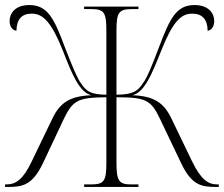

<svg xmlns="http://www.w3.org/2000/svg" viewBox="-20 -740 886 760"><path d="M0 0H11C68 0 108 -6 150 -94L232 -268C268 -343 288 -354 401 -355V-95C401 -23 392 -10 340 -10H313V0H528V-10H500C451 -10 441 -23 441 -96V-355C558 -355 578 -344 614 -268L697 -94C739 -6 778 0 836 0H846V-10H840C803 -10 775 -30 740 -102L659 -270C630 -331 592 -360 504 -363C551 -374 580 -444 616 -534C662 -651 695 -686 740 -686C780 -686 801 -665 802 -618C819 -621 828 -637 828 -657C828 -686 807 -720 750 -720C678 -720 653 -668 610 -555C580 -475 560 -428 546 -411C525 -380 510 -366 441 -365V-619C441 -691 450 -704 503 -704H528V-714H313V-704H341C392 -704 401 -691 401 -619V-365C336 -366 321 -380 300 -411C287 -428 267 -475 236 -555C194 -668 168 -720 96 -720C39 -720 18 -686 18 -657C18 -637 27 -621 45 -618C46 -665 67 -686 106 -686C151 -686 185 -651 231 -534C266 -444 295 -374 342 -363C254 -360 216 -331 187 -270L106 -102C72 -30 43 -10 6 -10H0Z"/></svg>

Font: Noto Serif Display SemiCondensed ExtraLight
Style: Regular
Weight: 200
Width: 4
Designer: Monotype Design Team
Foundry: Monotype Imaging Inc.
Version: Version 2.009